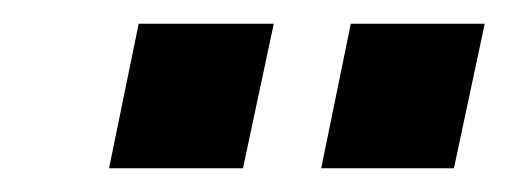

<svg xmlns="http://www.w3.org/2000/svg" viewBox="-20 -686 429 162"><path d="M97 -666H211L185 -544H72ZM276 -666H389L363 -544H251Z"/></svg>

Font: Decalotype Black Italic
Style: Regular
Weight: 900
Italic angle: -12°
Designer: Alfredo Marco Pradil
Foundry: Alfredo Marco Pradil
Version: Version 1.0